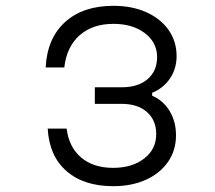

<svg xmlns="http://www.w3.org/2000/svg" viewBox="-20 -626 740 660"><path d="M369 14Q268 14 208.5 -38Q149 -90 144 -184H209Q217 -120 259 -84.5Q301 -49 369 -49Q434 -49 475.5 -81Q517 -113 517 -165Q517 -213 485 -241Q453 -269 398 -269H306V-326H398Q455 -326 487.5 -354Q520 -382 520 -430Q520 -480 478 -512Q436 -544 370 -544Q298 -544 253.5 -504.5Q209 -465 201 -394H137Q142 -494 203.5 -550Q265 -606 370 -606Q434 -606 483 -584Q532 -562 559.5 -523Q587 -484 587 -433Q587 -390 564.5 -356.5Q542 -323 503 -307V-297Q541 -281 563 -244.5Q585 -208 585 -161Q585 -109 557.5 -69.5Q530 -30 481.5 -8Q433 14 369 14Z"/></svg>

Font: Martian Mono ExtraLight
Style: Regular
Weight: 200
Monospace: yes
Designer: Roman Shamin
Foundry: Evil Martians
Version: Version 1.000; ttfautohint (v1.8.4.7-5d5b)